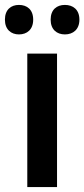

<svg xmlns="http://www.w3.org/2000/svg" viewBox="-38 -761 343 781"><path d="M-18 -681C-18 -641 7 -621 39 -621C72 -621 97 -641 97 -681C97 -722 72 -741 39 -741C7 -741 -18 -722 -18 -681ZM168 -681C168 -641 193 -621 226 -621C259 -621 285 -641 285 -681C285 -722 259 -741 226 -741C193 -741 168 -722 168 -681ZM194 0V-543H73V0Z"/></svg>

Font: Noto Sans Thai SemCond SemBd
Style: Regular
Weight: 600
Width: 4
Designer: Monotype Design Team
Foundry: Monotype Imaging Inc.
Version: Version 2.002